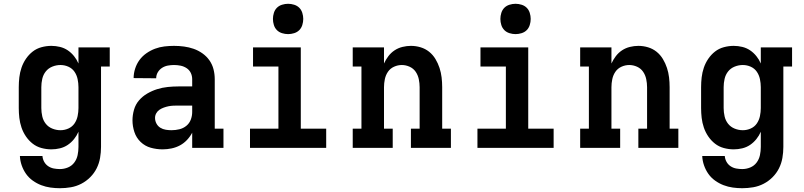

<svg xmlns="http://www.w3.org/2000/svg" viewBox="-20 -780 4240 1013"><path d="M296 213Q271 213 246 209.5Q221 206 197.5 197Q174 188 153 173Q132 158 117.5 137.5Q103 117 94.5 92.5Q86 68 85 43H204Q205 59 213 73.5Q221 88 234.5 97Q248 106 264 109Q280 112 296 112Q318 112 338.5 103.5Q359 95 372 77.5Q385 60 389.5 38.5Q394 17 394 -5V-85Q385 -64 370.5 -46Q356 -28 337.5 -15.5Q319 -3 296.5 2.5Q274 8 251 8Q225 8 199 1Q173 -6 152.5 -22Q132 -38 117 -60Q102 -82 93.5 -107Q85 -132 82 -158Q79 -184 79 -210V-320Q79 -346 82 -372Q85 -398 93.5 -423Q102 -448 117 -470Q132 -492 152.5 -508Q173 -524 199 -531Q225 -538 251 -538Q274 -538 296.5 -532.5Q319 -527 337.5 -514.5Q356 -502 370.5 -484Q385 -466 394 -445V-530H559V-429H513V-5Q513 24 508 53Q503 82 490 108Q477 134 456 155Q435 176 409 189.5Q383 203 354 208Q325 213 296 213ZM299 -93Q321 -93 341 -102Q361 -111 373 -128.5Q385 -146 389.5 -167.5Q394 -189 394 -210V-320Q394 -341 389.5 -362.5Q385 -384 373 -401.5Q361 -419 341 -428Q321 -437 299 -437Q277 -437 256 -428.5Q235 -420 221.5 -403Q208 -386 203 -364Q198 -342 198 -320V-210Q198 -188 203 -166Q208 -144 221.5 -127Q235 -110 256 -101.5Q277 -93 299 -93Z M838 8Q806 8 775.5 -0.5Q745 -9 722 -31Q699 -53 689 -83.5Q679 -114 679 -145Q679 -173 687 -201Q695 -229 713.5 -250.5Q732 -272 757 -286.5Q782 -301 809 -309.5Q836 -318 864.5 -321Q893 -324 921 -324H994V-362Q994 -380 986.5 -395.5Q979 -411 964.5 -420.5Q950 -430 933 -433.5Q916 -437 898 -437Q882 -437 865.5 -434Q849 -431 835 -422Q821 -413 812.5 -398.5Q804 -384 804 -367Q804 -367 804 -367Q804 -367 804 -367L685 -368Q685 -368 685 -368Q685 -368 685 -368Q685 -393 693 -418Q701 -443 716 -463.5Q731 -484 752.5 -499Q774 -514 798 -523Q822 -532 847.5 -535Q873 -538 898 -538Q925 -538 951 -534.5Q977 -531 1001.5 -522.5Q1026 -514 1048 -498.5Q1070 -483 1085 -461.5Q1100 -440 1106.5 -414.5Q1113 -389 1113 -362V-101H1159V0H994V-80Q983 -59 966.5 -41.5Q950 -24 929.5 -13Q909 -2 885.5 3Q862 8 838 8ZM885 -93Q906 -93 926.5 -98Q947 -103 963 -116Q979 -129 986.5 -148.5Q994 -168 994 -189V-223H921Q908 -223 895 -222.5Q882 -222 869.5 -219.5Q857 -217 844.5 -212.5Q832 -208 821.5 -201Q811 -194 804.5 -182.5Q798 -171 798 -158Q798 -142 805.5 -128Q813 -114 826 -106Q839 -98 854.5 -95.5Q870 -93 885 -93Z M1299 0V-101H1449V-429H1315V-530H1567V-101H1701V0ZM1500 -600Q1484 -600 1468 -605Q1452 -610 1441 -621Q1430 -632 1425 -648Q1420 -664 1420 -680Q1420 -696 1425 -712Q1430 -728 1441 -739Q1452 -750 1468 -755Q1484 -760 1500 -760Q1516 -760 1532 -755Q1548 -750 1559 -739Q1570 -728 1575 -712Q1580 -696 1580 -680Q1580 -664 1575 -648Q1570 -632 1559 -621Q1548 -610 1532 -605Q1516 -600 1500 -600Z M1841 0V-101H1887V-429H1841V-530H2006V-445Q2015 -465 2029 -483.5Q2043 -502 2062 -514.5Q2081 -527 2103.5 -532.5Q2126 -538 2148 -538Q2174 -538 2199 -530.5Q2224 -523 2244 -507Q2264 -491 2277.5 -468.5Q2291 -446 2299 -421.5Q2307 -397 2310 -371.5Q2313 -346 2313 -320V-101H2359V0H2148V-101H2194V-320Q2194 -341 2189.5 -362.5Q2185 -384 2173 -401.5Q2161 -419 2141 -428Q2121 -437 2100 -437Q2079 -437 2059 -428Q2039 -419 2027 -401.5Q2015 -384 2010.5 -362.5Q2006 -341 2006 -320V-101H2052V0Z M2499 0V-101H2649V-429H2515V-530H2767V-101H2901V0ZM2700 -600Q2684 -600 2668 -605Q2652 -610 2641 -621Q2630 -632 2625 -648Q2620 -664 2620 -680Q2620 -696 2625 -712Q2630 -728 2641 -739Q2652 -750 2668 -755Q2684 -760 2700 -760Q2716 -760 2732 -755Q2748 -750 2759 -739Q2770 -728 2775 -712Q2780 -696 2780 -680Q2780 -664 2775 -648Q2770 -632 2759 -621Q2748 -610 2732 -605Q2716 -600 2700 -600Z M3041 0V-101H3087V-429H3041V-530H3206V-445Q3215 -465 3229 -483.5Q3243 -502 3262 -514.5Q3281 -527 3303.5 -532.5Q3326 -538 3348 -538Q3374 -538 3399 -530.5Q3424 -523 3444 -507Q3464 -491 3477.5 -468.5Q3491 -446 3499 -421.5Q3507 -397 3510 -371.5Q3513 -346 3513 -320V-101H3559V0H3348V-101H3394V-320Q3394 -341 3389.5 -362.5Q3385 -384 3373 -401.5Q3361 -419 3341 -428Q3321 -437 3300 -437Q3279 -437 3259 -428Q3239 -419 3227 -401.5Q3215 -384 3210.5 -362.5Q3206 -341 3206 -320V-101H3252V0Z M3896 213Q3871 213 3846 209.5Q3821 206 3797.5 197Q3774 188 3753 173Q3732 158 3717.5 137.5Q3703 117 3694.5 92.5Q3686 68 3685 43H3804Q3805 59 3813 73.5Q3821 88 3834.5 97Q3848 106 3864 109Q3880 112 3896 112Q3918 112 3938.5 103.5Q3959 95 3972 77.5Q3985 60 3989.5 38.5Q3994 17 3994 -5V-85Q3985 -64 3970.5 -46Q3956 -28 3937.5 -15.5Q3919 -3 3896.5 2.5Q3874 8 3851 8Q3825 8 3799 1Q3773 -6 3752.5 -22Q3732 -38 3717 -60Q3702 -82 3693.5 -107Q3685 -132 3682 -158Q3679 -184 3679 -210V-320Q3679 -346 3682 -372Q3685 -398 3693.5 -423Q3702 -448 3717 -470Q3732 -492 3752.5 -508Q3773 -524 3799 -531Q3825 -538 3851 -538Q3874 -538 3896.5 -532.5Q3919 -527 3937.5 -514.5Q3956 -502 3970.5 -484Q3985 -466 3994 -445V-530H4159V-429H4113V-5Q4113 24 4108 53Q4103 82 4090 108Q4077 134 4056 155Q4035 176 4009 189.5Q3983 203 3954 208Q3925 213 3896 213ZM3899 -93Q3921 -93 3941 -102Q3961 -111 3973 -128.5Q3985 -146 3989.5 -167.5Q3994 -189 3994 -210V-320Q3994 -341 3989.5 -362.5Q3985 -384 3973 -401.5Q3961 -419 3941 -428Q3921 -437 3899 -437Q3877 -437 3856 -428.5Q3835 -420 3821.5 -403Q3808 -386 3803 -364Q3798 -342 3798 -320V-210Q3798 -188 3803 -166Q3808 -144 3821.5 -127Q3835 -110 3856 -101.5Q3877 -93 3899 -93Z"/></svg>

Font: Iosevka Curly Slab Extended
Style: Bold
Weight: 700
Width: 7
Monospace: yes
Designer: Belleve Invis
Foundry: Belleve Invis
Version: Version 11.1.0; ttfautohint (v1.8.3)